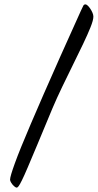

<svg xmlns="http://www.w3.org/2000/svg" viewBox="-20 -783 447 878"><path d="M56 75Q52 75 44.5 68.5Q37 62 31.5 53Q26 44 26 39Q26 31 31.5 12.5Q37 -6 48 -36.5Q59 -67 77 -111.5Q95 -156 120.5 -215.5Q146 -275 179.5 -352Q213 -429 255.5 -524Q298 -619 350 -734Q358 -751 361 -757Q364 -763 371 -763Q375 -763 381 -757.5Q387 -752 393 -743Q399 -734 403 -724.5Q407 -715 407 -707Q407 -691 394 -658.5Q381 -626 360 -582Q339 -538 314 -487.5Q289 -437 264.5 -386Q240 -335 220 -288Q179 -189 151.5 -123.5Q124 -58 107 -18Q90 22 80 42Q70 62 65 68.5Q60 75 56 75Z"/></svg>

Font: Kalam Variable Light
Style: Regular
Weight: 300
Designer: Lipi Raval, Jonny Pinhorn
Foundry: Indian Type Foundry
Version: Version 3.000